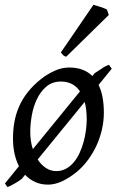

<svg xmlns="http://www.w3.org/2000/svg" viewBox="-27 -732 475 782"><path d="M96.2 -194.8Q96.2 -175.8 98.9 -158Q101.6 -140.1 106.9 -124.5L298.8 -359.9Q271.5 -399.9 221.2 -399.9Q186 -399.9 162.1 -379.6Q138.2 -359.4 123.5 -328.6Q108.9 -297.9 102.5 -262Q96.2 -226.1 96.2 -194.8ZM326.2 -246.1Q326.2 -285.2 317.9 -316.9L126.5 -82.5Q140.6 -60.5 159.9 -47.9Q179.2 -35.2 202.1 -35.2Q224.6 -35.2 242.4 -45.2Q260.3 -55.2 274.2 -72Q288.1 -88.9 297.9 -110.6Q307.6 -132.3 314 -155.8Q320.3 -179.2 323.2 -202.6Q326.2 -226.1 326.2 -246.1ZM396 -272.9Q396 -240.2 388.7 -206.8Q381.3 -173.3 367.2 -141.8Q353 -110.4 332.3 -81.8Q311.5 -53.2 284.2 -30.8Q271.5 -20.5 257.3 -11.2Q243.2 -2 228.5 5.1Q213.9 12.2 198.7 16.1Q183.6 20 168.9 20Q139.6 20 116.2 9.3Q92.8 -1.5 75.2 -20L62 -3.9Q57.6 0 49.8 5.1Q42 10.3 33.4 15.1Q24.9 20 16.8 24.2Q8.8 28.3 2.9 29.8L-6.8 15.1L50.3 -55.2Q38.1 -78.6 32 -107.2Q25.9 -135.7 25.9 -168Q25.9 -203.1 31.7 -235.6Q37.6 -268.1 50.8 -298.3Q64 -328.6 85.9 -356.4Q107.9 -384.3 140.1 -410.2Q165 -429.7 194.8 -443.4Q224.6 -457 254.9 -457Q285.6 -457 309.1 -448Q332.5 -439 349.1 -422.4L358.9 -434.1Q372.6 -442.4 387.9 -453.1Q403.3 -463.9 417 -467.8L428.2 -452.1L374.5 -386.2Q385.7 -363.3 390.9 -334.7Q396 -306.2 396 -272.9ZM416 -670.9 242.7 -501Q234.9 -502.9 231.2 -506.3Q227.5 -509.8 220.7 -518.1L353.5 -712.4Q358.4 -710.9 366 -708.7Q373.5 -706.5 381.8 -703.9Q390.1 -701.2 397.5 -698.2Q404.8 -695.3 408.7 -692.9Z"/></svg>

Font: Gentium Plus Afr
Style: Italic
Weight: 400
Italic angle: -8°
Designer: J. Victor Gaultney, Annie Olsen, Iska Routamaa, Becca Hirsbrunner
Foundry: SIL International
Version: Version 5.000